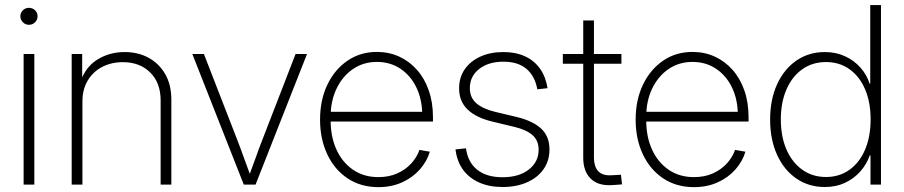

<svg xmlns="http://www.w3.org/2000/svg" viewBox="-20 -748 3665 778"><path d="M75.7 0V-529.3H119.1V0ZM97.2 -647.5Q83 -647.5 72.8 -657.7Q62.5 -668 62.5 -682.1Q62.5 -696.3 72.8 -706.3Q83 -716.3 97.2 -716.3Q111.8 -716.3 122.1 -706.3Q132.3 -696.3 132.3 -682.1Q132.3 -668 122.1 -657.7Q111.8 -647.5 97.2 -647.5Z M314 -337.4V0H270.5V-529.3H313V-408.2H303.2Q323.2 -474.1 373 -505.6Q422.9 -537.1 484.9 -537.1Q540 -537.1 582.5 -513.7Q625 -490.2 649.7 -447.3Q674.3 -404.3 674.3 -343.8V0H630.9V-341.3Q630.9 -412.6 588.6 -454.3Q546.4 -496.1 478 -496.1Q431.2 -496.1 394 -476.8Q356.9 -457.5 335.4 -421.6Q314 -385.7 314 -337.4Z M967.8 0 759.3 -529.3H806.2L940.9 -182.6Q956.1 -143.6 970 -104.2Q983.9 -64.9 998.5 -26.4H985.8Q1000.5 -64.9 1014.4 -104.2Q1028.3 -143.6 1043.5 -182.6L1177.7 -529.3H1224.1L1015.6 0Z M1513.2 10.3Q1441.9 10.3 1388.7 -25.1Q1335.4 -60.5 1306.2 -122.6Q1276.9 -184.6 1276.9 -263.2Q1276.9 -342.8 1306.4 -404.5Q1335.9 -466.3 1387.9 -502Q1439.9 -537.6 1507.3 -537.6Q1556.2 -537.6 1597.7 -518.6Q1639.2 -499.5 1669.9 -464.6Q1700.7 -429.7 1717.5 -381.3Q1734.4 -333 1734.4 -273.4V-255.4H1301.3V-294.9H1710L1690.9 -281.7Q1690.9 -343.8 1667.7 -392.6Q1644.5 -441.4 1603 -469.2Q1561.5 -497.1 1507.3 -497.1Q1452.6 -497.1 1410.4 -468.3Q1368.2 -439.5 1344 -389.4Q1319.8 -339.4 1319.8 -274.9V-259.8Q1319.8 -193.4 1343.5 -141.6Q1367.2 -89.8 1410.6 -60.1Q1454.1 -30.3 1513.2 -30.3Q1556.2 -30.3 1589.8 -45.4Q1623.5 -60.5 1646.5 -85.7Q1669.4 -110.8 1679.7 -140.6L1721.7 -133.3Q1710 -93.8 1680.9 -61Q1651.9 -28.3 1609.1 -9Q1566.4 10.3 1513.2 10.3Z M2016.6 9.8Q1962.9 9.8 1921.9 -8.3Q1880.9 -26.4 1856.2 -60.3Q1831.5 -94.2 1825.7 -142.6L1868.2 -147Q1875.5 -90.8 1913.6 -60.3Q1951.7 -29.8 2016.1 -29.8Q2083 -29.8 2122.8 -61Q2162.6 -92.3 2162.6 -141.1Q2162.6 -179.2 2137.2 -200.9Q2111.8 -222.7 2064 -233.9L1976.6 -254.9Q1909.2 -271 1874.8 -304.2Q1840.3 -337.4 1840.3 -390.1Q1840.3 -434.1 1863 -467Q1885.7 -500 1926.3 -518.6Q1966.8 -537.1 2020 -537.1Q2069.8 -537.1 2107.4 -519.8Q2145 -502.4 2168.2 -469.7Q2191.4 -437 2198.7 -390.6L2157.2 -386.2Q2147.9 -439 2113.8 -468.5Q2079.6 -498 2020 -498Q1959 -498 1921.4 -468.3Q1883.8 -438.5 1883.8 -391.1Q1883.8 -352.5 1910.2 -329.6Q1936.5 -306.6 1987.8 -294.4L2074.2 -273.9Q2139.6 -257.8 2173.1 -226.6Q2206.5 -195.3 2206.5 -142.6Q2206.5 -96.7 2182.6 -62.5Q2158.7 -28.3 2115.7 -9.3Q2072.8 9.8 2016.6 9.8Z M2498 -529.3V-489.7H2260.7V-529.3ZM2343.3 -665H2386.7V-111.3Q2386.7 -71.3 2405.3 -53Q2423.8 -34.7 2461.4 -38.1Q2469.7 -38.1 2478.8 -38.8Q2487.8 -39.6 2496.1 -40L2500.5 -1Q2491.2 0 2481 0.7Q2470.7 1.5 2460.9 2Q2404.3 5.9 2373.8 -23.9Q2343.3 -53.7 2343.3 -108.4Z M2792 10.3Q2720.7 10.3 2667.5 -25.1Q2614.3 -60.5 2585 -122.6Q2555.7 -184.6 2555.7 -263.2Q2555.7 -342.8 2585.2 -404.5Q2614.7 -466.3 2666.7 -502Q2718.8 -537.6 2786.1 -537.6Q2835 -537.6 2876.5 -518.6Q2918 -499.5 2948.7 -464.6Q2979.5 -429.7 2996.3 -381.3Q3013.2 -333 3013.2 -273.4V-255.4H2580.1V-294.9H2988.8L2969.7 -281.7Q2969.7 -343.8 2946.5 -392.6Q2923.3 -441.4 2881.8 -469.2Q2840.3 -497.1 2786.1 -497.1Q2731.4 -497.1 2689.2 -468.3Q2647 -439.5 2622.8 -389.4Q2598.6 -339.4 2598.6 -274.9V-259.8Q2598.6 -193.4 2622.3 -141.6Q2646 -89.8 2689.5 -60.1Q2732.9 -30.3 2792 -30.3Q2835 -30.3 2868.7 -45.4Q2902.3 -60.5 2925.3 -85.7Q2948.2 -110.8 2958.5 -140.6L3000.5 -133.3Q2988.8 -93.8 2959.7 -61Q2930.7 -28.3 2887.9 -9Q2845.2 10.3 2792 10.3Z M3322.3 9.8Q3256.8 9.8 3206.8 -24.7Q3156.7 -59.1 3128.7 -120.8Q3100.6 -182.6 3100.6 -263.7Q3100.6 -344.7 3128.9 -406.5Q3157.2 -468.3 3207.3 -502.7Q3257.3 -537.1 3322.3 -537.1Q3367.7 -537.1 3404.3 -520Q3440.9 -502.9 3466.6 -474.1Q3492.2 -445.3 3503.9 -408.7H3506.3V-727.5H3549.8V0H3507.3V-118.2H3504.4Q3491.7 -82 3465.8 -53Q3439.9 -23.9 3403.8 -7.1Q3367.7 9.8 3322.3 9.8ZM3326.7 -30.8Q3381.8 -30.8 3422.6 -60.3Q3463.4 -89.8 3485.6 -142.3Q3507.8 -194.8 3507.8 -264.2Q3507.8 -333.5 3485.6 -385.7Q3463.4 -438 3422.6 -467.3Q3381.8 -496.6 3326.7 -496.6Q3272.5 -496.6 3231.2 -467.5Q3189.9 -438.5 3167 -386Q3144 -333.5 3144 -264.2Q3144 -194.3 3167 -141.8Q3189.9 -89.4 3231.2 -60.1Q3272.5 -30.8 3326.7 -30.8Z"/></svg>

Font: Inter 24pt ExtraLight
Style: Regular
Weight: 250
Designer: Rasmus Andersson
Foundry: rsms
Version: Version 4.001;git-66647c0bb